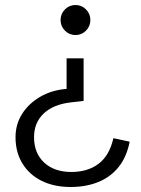

<svg xmlns="http://www.w3.org/2000/svg" viewBox="-20 -539 565 767"><path d="M314 -306V-136L263 -130Q193 -122 154.5 -85.5Q116 -49 116 9Q116 73 156.5 110.5Q197 148 265 148Q330 148 373.5 115.5Q417 83 433 13L498 27Q486 88 454 128Q422 168 373 188Q324 208 262 208Q196 208 146.5 183.5Q97 159 69.5 114Q42 69 42 9Q42 -42 68 -83.5Q94 -125 140 -152Q186 -179 246 -184L278 -187L246 -150V-306ZM282 -519Q306 -519 323.5 -501.5Q341 -484 341 -459Q341 -434 323.5 -416.5Q306 -399 282 -399Q257 -399 239.5 -416.5Q222 -434 222 -459Q222 -484 239.5 -501.5Q257 -519 282 -519Z"/></svg>

Font: TikTok Sans 24pt Light
Style: Regular
Weight: 300
Version: Version 4.000